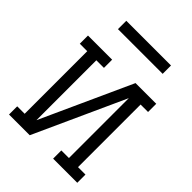

<svg xmlns="http://www.w3.org/2000/svg" viewBox="-205 -809 911 911"><g transform="rotate(45 250.0 -354.0)"><path d="M21 0V-55H71V-475H21V-530H183V-475H132V-73L340 -530H479V-475H429V-55H479V0H317V-55H368V-457L160 0ZM100 -652V-708H400V-652Z"/></g></svg>

Font: Iosevka Slab Light
Style: Regular
Weight: 300
Monospace: yes
Designer: Belleve Invis
Foundry: Belleve Invis
Version: Version 11.1.0; ttfautohint (v1.8.3)